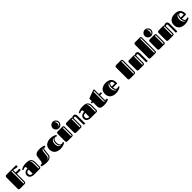

<svg xmlns="http://www.w3.org/2000/svg" viewBox="945 -3881 6911 6911"><g transform="rotate(-45 4400.5 -426.0)"><path d="M408.2 -73.2Q408.2 -62 405.5 -49.3Q402.8 -36.6 394.8 -25.6Q386.7 -14.6 372.1 -7.3Q357.4 0 334 0H119.1Q96.2 0 81.8 -4.4Q67.4 -8.8 59.1 -17.1Q50.8 -25.4 47.9 -38.1Q44.9 -50.8 44.9 -67.9V-616.2Q44.9 -644 51.3 -660.9Q57.6 -677.7 69.3 -686.8Q81.1 -695.8 97.4 -698.5Q113.8 -701.2 133.8 -701.2H587.4Q610.8 -701.2 610.8 -676.8V-631.8Q610.8 -622.1 605 -619.1Q599.1 -616.2 590.8 -616.2Q585.9 -616.2 575.7 -617.7Q565.4 -619.1 551.8 -621.3Q538.1 -623.5 522.2 -626.7Q506.3 -629.9 490.2 -632.8Q452.6 -640.1 408.2 -649.9V-525.9H589.8Q600.1 -525.9 600.1 -515.6V-466.8Q600.1 -456.1 589.8 -456.1H408.2ZM366.7 -657.2 328.6 -665V-41Q340.3 -41 347.7 -41.7Q355 -42.5 359.4 -45.7Q363.8 -48.8 365.2 -54.9Q366.7 -61 366.7 -72.3Z M835.9 0Q809.6 0 783 -3.4Q756.3 -6.8 732.2 -14.4Q708 -22 687 -34.2Q666 -46.4 650.6 -64.5Q635.3 -82.5 626.5 -106.9Q617.7 -131.3 617.7 -163.1Q617.7 -205.6 633.8 -235.8Q649.9 -266.1 677 -286.1Q704.1 -306.2 739.3 -316.9Q774.4 -327.6 812 -330.6V-364.3Q812 -383.3 807.1 -394.5Q802.2 -405.8 794.7 -411.4Q787.1 -417 778.1 -418.7Q769 -420.4 760.7 -420.4Q751 -420.4 740 -417.5Q729 -414.6 718.8 -410.4Q708.5 -406.2 699.2 -401.4Q689.9 -396.5 683.6 -392.6Q680.7 -390.6 678.2 -389.2Q675.8 -387.7 673.3 -387.7Q668.9 -387.7 665 -394L648.4 -420.4Q646 -423.8 646 -427.7Q646 -431.6 649.2 -434.6Q652.3 -437.5 655.3 -439.5Q671.4 -450.7 696.3 -462.4Q721.2 -474.1 752.2 -483.4Q783.2 -492.7 819.3 -498.5Q855.5 -504.4 894 -504.4Q930.7 -504.4 965.6 -502Q1000.5 -499.5 1031.5 -491.5Q1062.5 -483.4 1088.1 -468.5Q1113.8 -453.6 1132.6 -429.2Q1151.4 -404.8 1161.6 -369.1Q1171.9 -333.5 1171.9 -283.7V-65.9Q1171.9 -49.8 1168.9 -37.4Q1166 -24.9 1157.7 -16.6Q1149.4 -8.3 1134.8 -4.2Q1120.1 0 1096.7 0ZM812 -268.6Q776.9 -268.6 752.9 -259.8Q729 -251 714.4 -236.3Q699.7 -221.7 693.4 -202.4Q687 -183.1 687 -162.6Q687 -142.1 693.4 -123.8Q699.7 -105.5 714.4 -91.8Q729 -78.1 752.9 -70.3Q776.9 -62.5 812 -62.5ZM1092.3 -41Q1104 -41 1111.3 -41.7Q1118.7 -42.5 1123 -45.7Q1127.4 -48.8 1128.9 -54.9Q1130.4 -61 1130.4 -72.3V-294.4Q1130.4 -334 1122.1 -361.1Q1113.8 -388.2 1101.3 -405.5Q1088.9 -422.9 1074.2 -431.9Q1059.6 -440.9 1046.9 -445.3Q1052.7 -439 1060.8 -427.2Q1068.8 -415.5 1075.7 -397.5Q1082.5 -379.4 1087.4 -354.2Q1092.3 -329.1 1092.3 -296.4Z M1609.9 -517.1Q1641.1 -517.1 1672.4 -513.4Q1703.6 -509.8 1731.7 -503.9Q1759.8 -498 1783 -491Q1806.2 -483.9 1820.8 -477.1Q1823.2 -476.1 1825.9 -474.1Q1828.6 -472.2 1828.6 -466.8Q1828.6 -465.3 1828.1 -462.9Q1827.6 -460.4 1827.1 -458L1821.3 -429.2Q1820.3 -423.3 1818.6 -422.1Q1816.9 -420.9 1815.4 -420.9Q1813 -420.9 1806.2 -422.4Q1799.3 -423.8 1791.5 -423.8Q1763.7 -423.8 1747.6 -408.9Q1731.4 -394 1727.1 -356.9L1699.7 -128.9Q1695.8 -98.6 1679.4 -72.3Q1663.1 -45.9 1632.3 -25.9Q1601.6 -5.9 1556.4 5.6Q1511.2 17.1 1450.7 17.1Q1412.6 17.1 1376.5 12.5Q1340.3 7.8 1309.8 1.2Q1279.3 -5.4 1256.6 -12Q1233.9 -18.6 1222.7 -22.5Q1218.8 -23.4 1216.6 -25.1Q1214.4 -26.9 1214.4 -30.8Q1214.4 -32.7 1214.8 -35.2Q1215.3 -37.6 1216.3 -41L1222.2 -68.4Q1223.1 -72.3 1225.6 -74.7Q1228 -77.1 1234.4 -77.1Q1250.5 -77.1 1266.8 -78.9Q1283.2 -80.6 1297.1 -87.9Q1311 -95.2 1321.5 -110.4Q1332 -125.5 1335.9 -152.8L1370.1 -388.2Q1375.5 -425.3 1397.5 -450.2Q1419.4 -475.1 1451.9 -490Q1484.4 -504.9 1525.4 -511Q1566.4 -517.1 1609.9 -517.1ZM1517.1 -28.3Q1584.5 -36.1 1619.4 -66.2Q1654.3 -96.2 1659.7 -141.1L1685.5 -356.9Q1689.9 -394 1707.3 -418.5Q1724.6 -442.9 1754.9 -448.2Q1727.5 -448.2 1708.3 -440.9Q1689 -433.6 1675.8 -421.1Q1662.6 -408.7 1655.5 -392.1Q1648.4 -375.5 1646.5 -356.9L1620.6 -141.1Q1618.2 -122.1 1610.6 -104.5Q1603 -86.9 1590.3 -72Q1577.6 -57.1 1559.3 -45.7Q1541 -34.2 1517.1 -28.3Z M2207 -247.1Q2207 -197.8 2217.5 -165Q2228 -132.3 2244.1 -113Q2260.3 -93.8 2278.8 -85.9Q2297.4 -78.1 2313.5 -78.1Q2325.7 -78.1 2335.9 -81.3Q2346.2 -84.5 2354 -88.6Q2361.8 -92.8 2367.2 -95.9Q2372.6 -99.1 2375.5 -99.1Q2379.9 -99.1 2381.6 -97.7Q2383.3 -96.2 2385.7 -92.3L2402.8 -65.9Q2405.3 -62 2405.3 -59.1Q2405.3 -55.7 2403.3 -53.7Q2401.4 -51.8 2399.4 -50.3Q2383.3 -39.1 2359.9 -26.6Q2336.4 -14.2 2305.4 -3.9Q2274.4 6.3 2236.3 13.2Q2198.2 20 2153.3 20Q2116.7 20 2080.1 14.2Q2043.5 8.3 2010 -4.9Q1976.6 -18.1 1947.8 -38.8Q1918.9 -59.6 1897.7 -89.1Q1876.5 -118.7 1864.3 -158Q1852.1 -197.3 1852.1 -247.1Q1852.1 -296.9 1864.3 -336.2Q1876.5 -375.5 1897.7 -405Q1918.9 -434.6 1947.8 -455.3Q1976.6 -476.1 2010 -489.3Q2043.5 -502.4 2080.1 -508.3Q2116.7 -514.2 2153.3 -514.2Q2193.4 -514.2 2230.5 -508.1Q2267.6 -502 2299.1 -491.9Q2330.6 -481.9 2355.7 -470Q2380.9 -458 2396.5 -446.3Q2398.4 -444.8 2400.4 -442.9Q2402.3 -440.9 2402.3 -437.5Q2402.3 -434.1 2399.9 -430.7L2382.8 -404.3Q2380.4 -400.4 2378.7 -398.9Q2377 -397.5 2372.6 -397.5Q2369.6 -397.5 2364.7 -400.4Q2359.9 -403.3 2352.5 -407Q2345.2 -410.6 2335.4 -413.8Q2325.7 -417 2313.5 -417Q2297.4 -417 2278.8 -408.9Q2260.3 -400.9 2244.1 -381.3Q2228 -361.8 2217.5 -329.1Q2207 -296.4 2207 -247.1ZM2272 -58.6Q2256.3 -62 2237.8 -73.2Q2219.2 -84.5 2203.1 -106.7Q2187 -128.9 2176.3 -163.3Q2165.5 -197.8 2165.5 -247.1Q2165.5 -296.4 2176.3 -331.1Q2187 -365.7 2203.1 -387.9Q2219.2 -410.2 2237.8 -421.6Q2256.3 -433.1 2272 -436.5Q2245.6 -436 2219.5 -425.5Q2193.4 -415 2172.4 -392.6Q2151.4 -370.1 2138.4 -334.2Q2125.5 -298.3 2125.5 -247.1Q2125.5 -195.8 2138.4 -160.2Q2151.4 -124.5 2172.4 -102.1Q2193.4 -79.6 2219.5 -69.3Q2245.6 -59.1 2272 -58.6Z M2460 -432.1Q2460 -448.7 2462.9 -461.7Q2465.8 -474.6 2474.1 -482.9Q2482.4 -491.2 2497.1 -495.6Q2511.7 -500 2535.2 -500H2749Q2771.5 -500 2785.4 -495.8Q2799.3 -491.7 2807.1 -483.4Q2814.9 -475.1 2817.4 -462.4Q2819.8 -449.7 2819.8 -432.1V-66.9Q2819.8 -50.3 2817.4 -37.8Q2814.9 -25.4 2807.1 -16.8Q2799.3 -8.3 2785.4 -4.2Q2771.5 0 2749 0H2535.2Q2511.7 0 2497.1 -4.4Q2482.4 -8.8 2474.1 -17.1Q2465.8 -25.4 2462.9 -38.1Q2460 -50.8 2460 -67.9ZM2478 -709Q2478 -742.7 2491 -772.5Q2503.9 -802.2 2525.9 -824.2Q2547.9 -846.2 2577.6 -859.1Q2607.4 -872.1 2641.1 -872.1Q2674.3 -872.1 2703.9 -859.1Q2733.4 -846.2 2755.4 -824.2Q2777.3 -802.2 2790.3 -772.5Q2803.2 -742.7 2803.2 -709Q2803.2 -675.8 2790.3 -646.2Q2777.3 -616.7 2755.4 -594.7Q2733.4 -572.8 2703.9 -559.8Q2674.3 -546.9 2641.1 -546.9Q2607.4 -546.9 2577.6 -559.8Q2547.9 -572.8 2525.9 -594.7Q2503.9 -616.7 2491 -646.2Q2478 -675.8 2478 -709ZM2778.3 -427.7Q2778.3 -438.5 2776.9 -444.8Q2775.4 -451.2 2771 -454.3Q2766.6 -457.5 2759.3 -458.3Q2752 -459 2740.2 -459V-41Q2752 -41 2759.3 -41.7Q2766.6 -42.5 2771 -45.7Q2775.4 -48.8 2776.9 -54.9Q2778.3 -61 2778.3 -72.3ZM2721.7 -709Q2721.7 -674.8 2708.3 -644.5Q2694.8 -614.3 2671.9 -591.8Q2691.4 -596.7 2707.8 -607.9Q2724.1 -619.1 2736.1 -634.5Q2748 -649.9 2754.9 -668.9Q2761.7 -688 2761.7 -709Q2761.7 -730 2754.9 -749Q2748 -768.1 2736.1 -783.4Q2724.1 -798.8 2707.8 -809.8Q2691.4 -820.8 2671.9 -826.2Q2694.8 -803.7 2708.3 -773.4Q2721.7 -743.2 2721.7 -709Z M2909.7 -432.1Q2909.7 -448.7 2912.6 -461.7Q2915.5 -474.6 2923.8 -482.9Q2932.1 -491.2 2946.8 -495.6Q2961.4 -500 2984.9 -500H3184.6Q3206.5 -500 3222.4 -495.6Q3238.3 -491.2 3245.1 -480.5Q3251.5 -484.9 3260.5 -490Q3269.5 -495.1 3280.3 -499.5Q3291 -503.9 3303.2 -506.8Q3315.4 -509.8 3328.6 -509.8Q3375.5 -509.8 3401.6 -477.5Q3427.7 -445.3 3427.7 -382.8V-22.9Q3427.7 -14.6 3425.5 -10Q3423.3 -5.4 3420.2 -3.2Q3417 -1 3412.6 -0.5Q3408.2 0 3403.8 0H3372.6Q3359.9 0 3356.2 -7.3Q3352.5 -14.6 3352.5 -22.9V-387.7Q3352.5 -415.5 3342.5 -430.2Q3332.5 -444.8 3310.5 -444.8Q3299.3 -444.8 3287.8 -438.7Q3276.4 -432.6 3269.5 -425.8V-68.4Q3269.5 -51.3 3266.6 -38.6Q3263.7 -25.9 3255.4 -17.3Q3247.1 -8.8 3232.4 -4.4Q3217.8 0 3194.3 0H2984.9Q2961.4 0 2946.8 -4.4Q2932.1 -8.8 2923.8 -17.1Q2915.5 -25.4 2912.6 -38.1Q2909.7 -50.8 2909.7 -67.9ZM3228 -427.7Q3228 -444.8 3219 -451.9Q3210 -459 3189.9 -459V-41Q3201.7 -41 3209 -41.7Q3216.3 -42.5 3220.7 -45.7Q3225.1 -48.8 3226.6 -54.9Q3228 -61 3228 -72.3Z M3721.7 0Q3695.3 0 3668.7 -3.4Q3642.1 -6.8 3617.9 -14.4Q3593.8 -22 3572.8 -34.2Q3551.8 -46.4 3536.4 -64.5Q3521 -82.5 3512.2 -106.9Q3503.4 -131.3 3503.4 -163.1Q3503.4 -205.6 3519.5 -235.8Q3535.6 -266.1 3562.7 -286.1Q3589.8 -306.2 3625 -316.9Q3660.2 -327.6 3697.8 -330.6V-364.3Q3697.8 -383.3 3692.9 -394.5Q3688 -405.8 3680.4 -411.4Q3672.9 -417 3663.8 -418.7Q3654.8 -420.4 3646.5 -420.4Q3636.7 -420.4 3625.7 -417.5Q3614.7 -414.6 3604.5 -410.4Q3594.2 -406.2 3585 -401.4Q3575.7 -396.5 3569.3 -392.6Q3566.4 -390.6 3564 -389.2Q3561.5 -387.7 3559.1 -387.7Q3554.7 -387.7 3550.8 -394L3534.2 -420.4Q3531.7 -423.8 3531.7 -427.7Q3531.7 -431.6 3534.9 -434.6Q3538.1 -437.5 3541 -439.5Q3557.1 -450.7 3582 -462.4Q3606.9 -474.1 3637.9 -483.4Q3668.9 -492.7 3705.1 -498.5Q3741.2 -504.4 3779.8 -504.4Q3816.4 -504.4 3851.3 -502Q3886.2 -499.5 3917.2 -491.5Q3948.2 -483.4 3973.9 -468.5Q3999.5 -453.6 4018.3 -429.2Q4037.1 -404.8 4047.4 -369.1Q4057.6 -333.5 4057.6 -283.7V-65.9Q4057.6 -49.8 4054.7 -37.4Q4051.8 -24.9 4043.5 -16.6Q4035.2 -8.3 4020.5 -4.2Q4005.9 0 3982.4 0ZM3697.8 -268.6Q3662.6 -268.6 3638.7 -259.8Q3614.7 -251 3600.1 -236.3Q3585.4 -221.7 3579.1 -202.4Q3572.8 -183.1 3572.8 -162.6Q3572.8 -142.1 3579.1 -123.8Q3585.4 -105.5 3600.1 -91.8Q3614.7 -78.1 3638.7 -70.3Q3662.6 -62.5 3697.8 -62.5ZM3978 -41Q3989.7 -41 3997.1 -41.7Q4004.4 -42.5 4008.8 -45.7Q4013.2 -48.8 4014.6 -54.9Q4016.1 -61 4016.1 -72.3V-294.4Q4016.1 -334 4007.8 -361.1Q3999.5 -388.2 3987.1 -405.5Q3974.6 -422.9 3960 -431.9Q3945.3 -440.9 3932.6 -445.3Q3938.5 -439 3946.5 -427.2Q3954.6 -415.5 3961.4 -397.5Q3968.3 -379.4 3973.1 -354.2Q3978 -329.1 3978 -296.4Z M4112.8 -339.8Q4102.5 -339.8 4102.5 -350.6V-389.6Q4102.5 -399.9 4112.8 -399.9H4163.6V-510.7Q4163.6 -518.1 4165.8 -525.4Q4168 -532.7 4177.7 -536.6L4447.3 -636.2Q4465.8 -643.1 4478 -646.5Q4490.2 -649.9 4499.5 -649.9Q4502.9 -649.9 4507.1 -648.7Q4511.2 -647.5 4514.9 -644.5Q4518.6 -641.6 4521 -636.5Q4523.4 -631.3 4523.4 -624V-399.9H4611.3Q4621.6 -399.9 4621.6 -389.6V-350.6Q4621.6 -339.8 4611.3 -339.8H4523.4V-143.1Q4523.4 -108.4 4534.9 -94.2Q4546.4 -80.1 4570.3 -80.1Q4575.7 -80.1 4581.5 -81.3Q4587.4 -82.5 4592.5 -83.7Q4597.7 -85 4602.1 -86.2Q4606.4 -87.4 4609.4 -87.4Q4614.7 -87.4 4614.7 -81.1V-43.5Q4614.7 -33.7 4610.8 -30.3Q4606.9 -26.9 4604 -25.9Q4585.4 -18.1 4560.3 -10.3Q4535.2 -2.4 4506.1 3.7Q4477.1 9.8 4444.8 13.4Q4412.6 17.1 4380.4 17.1Q4334 17.1 4294.2 12.5Q4254.4 7.8 4225.3 -8.8Q4196.3 -25.4 4179.9 -58.1Q4163.6 -90.8 4163.6 -147V-339.8ZM4481.9 -580.1Q4481.9 -589.8 4479.7 -595.9Q4477.5 -602.1 4469.2 -602.1Q4466.3 -602.1 4461.7 -601.1Q4457 -600.1 4451.7 -597.7L4443.8 -594.2V-130.4Q4443.8 -108.4 4451.2 -94.7Q4458.5 -81.1 4469.2 -73.2Q4480 -65.4 4492.2 -62.7Q4504.4 -60.1 4514.2 -60.1Q4506.8 -65.9 4500.7 -72Q4494.6 -78.1 4490.5 -86.2Q4486.3 -94.2 4484.1 -104.2Q4481.9 -114.3 4481.9 -128.4Z M5138.7 -81.1Q5151.9 -81.1 5162.6 -84.7Q5173.3 -88.4 5181.9 -92.8Q5190.4 -97.2 5196 -100.8Q5201.7 -104.5 5204.6 -104.5Q5209 -104.5 5210.7 -103Q5212.4 -101.6 5214.8 -97.7L5231.9 -71.3Q5234.4 -67.4 5234.4 -64.5Q5234.4 -61 5232.4 -59.1Q5230.5 -57.1 5228.5 -55.7Q5212.4 -44.4 5189 -31.5Q5165.5 -18.6 5134.5 -7.8Q5103.5 2.9 5064.5 10Q5025.4 17.1 4978.5 17.1Q4941.9 17.1 4905.3 11.2Q4868.7 5.4 4835.2 -7.3Q4801.8 -20 4772.9 -40.5Q4744.1 -61 4722.9 -90.8Q4701.7 -120.6 4689.5 -159.9Q4677.2 -199.2 4677.2 -250Q4677.2 -299.8 4689.5 -339.1Q4701.7 -378.4 4722.9 -408.2Q4744.1 -438 4772.9 -458.7Q4801.8 -479.5 4835.2 -492.4Q4868.7 -505.4 4905.3 -511.2Q4941.9 -517.1 4978.5 -517.1Q5039.6 -517.1 5092 -503.4Q5144.5 -489.7 5183.1 -458.5Q5221.7 -427.2 5243.7 -376.5Q5265.6 -325.7 5265.6 -252V-224.6Q5265.6 -215.8 5261.2 -210.9Q5256.8 -206.1 5246.6 -206.1H5044.4Q5048.3 -169.9 5058.3 -145.8Q5068.4 -121.6 5081.3 -107.2Q5094.2 -92.8 5109.4 -86.9Q5124.5 -81.1 5138.7 -81.1ZM5196.3 -266.1Q5196.3 -305.2 5190.2 -330.8Q5184.1 -356.4 5173.8 -371.8Q5163.6 -387.2 5149.7 -393.6Q5135.7 -399.9 5120.6 -399.9Q5109.4 -399.9 5096.2 -395.5Q5083 -391.1 5071.5 -377Q5060.1 -362.8 5052 -336.4Q5043.9 -310.1 5042.5 -266.1ZM5106.4 -53.7Q5090.8 -57.1 5072.3 -67.6Q5053.7 -78.1 5037.6 -100.1Q5021.5 -122.1 5010.7 -157.7Q5000 -193.4 5000 -247.1Q5000 -296.4 5009.5 -330.6Q5019 -364.7 5034.2 -386.7Q5049.3 -408.7 5068.4 -419.7Q5087.4 -430.7 5106.4 -433.6Q5077.1 -432.6 5050.5 -422.1Q5023.9 -411.6 5003.7 -389.2Q4983.4 -366.7 4971.7 -331.5Q4960 -296.4 4960 -247.1Q4960 -194.3 4973.6 -157.5Q4987.3 -120.6 5008.5 -97.4Q5029.8 -74.2 5055.7 -64Q5081.5 -53.7 5106.4 -53.7Z M5636.2 -632.8Q5636.2 -649.9 5639.2 -662.6Q5642.1 -675.3 5650.4 -683.8Q5658.7 -692.4 5673.3 -696.8Q5688 -701.2 5711.4 -701.2H5929.2Q5957.5 -701.2 5972.4 -692.9Q5987.3 -684.6 5993.4 -672.1Q5999.5 -659.7 6000 -645.8Q6000.5 -631.8 6000.5 -620.1V-79.1Q6000.5 -67.9 5998.5 -54.2Q5996.6 -40.5 5988.8 -28.6Q5981 -16.6 5964.8 -8.3Q5948.7 0 5920.4 0H5711.4Q5688 0 5673.3 -4.4Q5658.7 -8.8 5650.4 -17.1Q5642.1 -25.4 5639.2 -38.1Q5636.2 -50.8 5636.2 -67.9ZM5959 -628.9Q5959 -639.6 5957.5 -646Q5956.1 -652.3 5951.7 -655.5Q5947.3 -658.7 5939.9 -659.4Q5932.6 -660.2 5920.9 -660.2V-41Q5932.6 -41 5939.9 -41.7Q5947.3 -42.5 5951.7 -45.7Q5956.1 -48.8 5957.5 -54.9Q5959 -61 5959 -72.3Z M6090.8 -432.1Q6090.8 -448.7 6093.8 -461.7Q6096.7 -474.6 6105 -482.9Q6113.3 -491.2 6127.9 -495.6Q6142.6 -500 6166 -500H6365.7Q6387.7 -500 6403.6 -495.6Q6419.4 -491.2 6426.3 -480.5Q6432.6 -484.9 6441.7 -490Q6450.7 -495.1 6461.4 -499.5Q6472.2 -503.9 6484.4 -506.8Q6496.6 -509.8 6509.8 -509.8Q6556.6 -509.8 6582.8 -477.5Q6608.9 -445.3 6608.9 -382.8V-22.9Q6608.9 -14.6 6606.7 -10Q6604.5 -5.4 6601.3 -3.2Q6598.1 -1 6593.8 -0.5Q6589.4 0 6585 0H6553.7Q6541 0 6537.4 -7.3Q6533.7 -14.6 6533.7 -22.9V-387.7Q6533.7 -415.5 6523.7 -430.2Q6513.7 -444.8 6491.7 -444.8Q6480.5 -444.8 6469 -438.7Q6457.5 -432.6 6450.7 -425.8V-68.4Q6450.7 -51.3 6447.8 -38.6Q6444.8 -25.9 6436.5 -17.3Q6428.2 -8.8 6413.6 -4.4Q6398.9 0 6375.5 0H6166Q6142.6 0 6127.9 -4.4Q6113.3 -8.8 6105 -17.1Q6096.7 -25.4 6093.8 -38.1Q6090.8 -50.8 6090.8 -67.9ZM6409.2 -427.7Q6409.2 -444.8 6400.1 -451.9Q6391.1 -459 6371.1 -459V-41Q6382.8 -41 6390.1 -41.7Q6397.5 -42.5 6401.9 -45.7Q6406.2 -48.8 6407.7 -54.9Q6409.2 -61 6409.2 -72.3Z M6698.7 -731.9Q6698.7 -748.5 6701.7 -761.5Q6704.6 -774.4 6712.9 -782.7Q6721.2 -791 6735.8 -795.4Q6750.5 -799.8 6773.9 -799.8H6987.8Q7010.3 -799.8 7023.9 -795.7Q7037.6 -791.5 7045.4 -783.2Q7053.2 -774.9 7055.9 -762.2Q7058.6 -749.5 7058.6 -732.4V-66.9Q7058.6 -50.3 7055.7 -37.8Q7052.7 -25.4 7044.9 -16.8Q7037.1 -8.3 7023.2 -4.2Q7009.3 0 6986.8 0H6773.9Q6750.5 0 6735.8 -4.4Q6721.2 -8.8 6712.9 -17.1Q6704.6 -25.4 6701.7 -38.1Q6698.7 -50.8 6698.7 -67.9ZM7017.1 -727.5Q7017.1 -738.3 7015.6 -744.6Q7014.2 -751 7009.8 -754.2Q7005.4 -757.3 6998 -758.1Q6990.7 -758.8 6979 -758.8V-41Q6990.7 -41 6998 -41.7Q7005.4 -42.5 7009.8 -45.7Q7014.2 -48.8 7015.6 -54.9Q7017.1 -61 7017.1 -72.3Z M7148.4 -432.1Q7148.4 -448.7 7151.4 -461.7Q7154.3 -474.6 7162.6 -482.9Q7170.9 -491.2 7185.5 -495.6Q7200.2 -500 7223.6 -500H7437.5Q7460 -500 7473.9 -495.8Q7487.8 -491.7 7495.6 -483.4Q7503.4 -475.1 7505.9 -462.4Q7508.3 -449.7 7508.3 -432.1V-66.9Q7508.3 -50.3 7505.9 -37.8Q7503.4 -25.4 7495.6 -16.8Q7487.8 -8.3 7473.9 -4.2Q7460 0 7437.5 0H7223.6Q7200.2 0 7185.5 -4.4Q7170.9 -8.8 7162.6 -17.1Q7154.3 -25.4 7151.4 -38.1Q7148.4 -50.8 7148.4 -67.9ZM7166.5 -709Q7166.5 -742.7 7179.4 -772.5Q7192.4 -802.2 7214.4 -824.2Q7236.3 -846.2 7266.1 -859.1Q7295.9 -872.1 7329.6 -872.1Q7362.8 -872.1 7392.3 -859.1Q7421.9 -846.2 7443.8 -824.2Q7465.8 -802.2 7478.8 -772.5Q7491.7 -742.7 7491.7 -709Q7491.7 -675.8 7478.8 -646.2Q7465.8 -616.7 7443.8 -594.7Q7421.9 -572.8 7392.3 -559.8Q7362.8 -546.9 7329.6 -546.9Q7295.9 -546.9 7266.1 -559.8Q7236.3 -572.8 7214.4 -594.7Q7192.4 -616.7 7179.4 -646.2Q7166.5 -675.8 7166.5 -709ZM7466.8 -427.7Q7466.8 -438.5 7465.3 -444.8Q7463.9 -451.2 7459.5 -454.3Q7455.1 -457.5 7447.8 -458.3Q7440.4 -459 7428.7 -459V-41Q7440.4 -41 7447.8 -41.7Q7455.1 -42.5 7459.5 -45.7Q7463.9 -48.8 7465.3 -54.9Q7466.8 -61 7466.8 -72.3ZM7410.2 -709Q7410.2 -674.8 7396.7 -644.5Q7383.3 -614.3 7360.4 -591.8Q7379.9 -596.7 7396.2 -607.9Q7412.6 -619.1 7424.6 -634.5Q7436.5 -649.9 7443.4 -668.9Q7450.2 -688 7450.2 -709Q7450.2 -730 7443.4 -749Q7436.5 -768.1 7424.6 -783.4Q7412.6 -798.8 7396.2 -809.8Q7379.9 -820.8 7360.4 -826.2Q7383.3 -803.7 7396.7 -773.4Q7410.2 -743.2 7410.2 -709Z M7598.1 -432.1Q7598.1 -448.7 7601.1 -461.7Q7604 -474.6 7612.3 -482.9Q7620.6 -491.2 7635.3 -495.6Q7649.9 -500 7673.3 -500H7873Q7895 -500 7910.9 -495.6Q7926.8 -491.2 7933.6 -480.5Q7939.9 -484.9 7949 -490Q7958 -495.1 7968.8 -499.5Q7979.5 -503.9 7991.7 -506.8Q8003.9 -509.8 8017.1 -509.8Q8064 -509.8 8090.1 -477.5Q8116.2 -445.3 8116.2 -382.8V-22.9Q8116.2 -14.6 8114 -10Q8111.8 -5.4 8108.6 -3.2Q8105.5 -1 8101.1 -0.5Q8096.7 0 8092.3 0H8061Q8048.3 0 8044.7 -7.3Q8041 -14.6 8041 -22.9V-387.7Q8041 -415.5 8031 -430.2Q8021 -444.8 7999 -444.8Q7987.8 -444.8 7976.3 -438.7Q7964.8 -432.6 7958 -425.8V-68.4Q7958 -51.3 7955.1 -38.6Q7952.1 -25.9 7943.8 -17.3Q7935.5 -8.8 7920.9 -4.4Q7906.2 0 7882.8 0H7673.3Q7649.9 0 7635.3 -4.4Q7620.6 -8.8 7612.3 -17.1Q7604 -25.4 7601.1 -38.1Q7598.1 -50.8 7598.1 -67.9ZM7916.5 -427.7Q7916.5 -444.8 7907.5 -451.9Q7898.4 -459 7878.4 -459V-41Q7890.1 -41 7897.5 -41.7Q7904.8 -42.5 7909.2 -45.7Q7913.6 -48.8 7915 -54.9Q7916.5 -61 7916.5 -72.3Z M8648.4 -81.1Q8661.6 -81.1 8672.4 -84.7Q8683.1 -88.4 8691.7 -92.8Q8700.2 -97.2 8705.8 -100.8Q8711.4 -104.5 8714.4 -104.5Q8718.8 -104.5 8720.5 -103Q8722.2 -101.6 8724.6 -97.7L8741.7 -71.3Q8744.1 -67.4 8744.1 -64.5Q8744.1 -61 8742.2 -59.1Q8740.2 -57.1 8738.3 -55.7Q8722.2 -44.4 8698.7 -31.5Q8675.3 -18.6 8644.3 -7.8Q8613.3 2.9 8574.2 10Q8535.2 17.1 8488.3 17.1Q8451.7 17.1 8415 11.2Q8378.4 5.4 8345 -7.3Q8311.5 -20 8282.7 -40.5Q8253.9 -61 8232.7 -90.8Q8211.4 -120.6 8199.2 -159.9Q8187 -199.2 8187 -250Q8187 -299.8 8199.2 -339.1Q8211.4 -378.4 8232.7 -408.2Q8253.9 -438 8282.7 -458.7Q8311.5 -479.5 8345 -492.4Q8378.4 -505.4 8415 -511.2Q8451.7 -517.1 8488.3 -517.1Q8549.3 -517.1 8601.8 -503.4Q8654.3 -489.7 8692.9 -458.5Q8731.4 -427.2 8753.4 -376.5Q8775.4 -325.7 8775.4 -252V-224.6Q8775.4 -215.8 8771 -210.9Q8766.6 -206.1 8756.3 -206.1H8554.2Q8558.1 -169.9 8568.1 -145.8Q8578.1 -121.6 8591.1 -107.2Q8604 -92.8 8619.1 -86.9Q8634.3 -81.1 8648.4 -81.1ZM8706.1 -266.1Q8706.1 -305.2 8700 -330.8Q8693.8 -356.4 8683.6 -371.8Q8673.3 -387.2 8659.4 -393.6Q8645.5 -399.9 8630.4 -399.9Q8619.1 -399.9 8606 -395.5Q8592.8 -391.1 8581.3 -377Q8569.8 -362.8 8561.8 -336.4Q8553.7 -310.1 8552.2 -266.1ZM8616.2 -53.7Q8600.6 -57.1 8582 -67.6Q8563.5 -78.1 8547.4 -100.1Q8531.2 -122.1 8520.5 -157.7Q8509.8 -193.4 8509.8 -247.1Q8509.8 -296.4 8519.3 -330.6Q8528.8 -364.7 8543.9 -386.7Q8559.1 -408.7 8578.1 -419.7Q8597.2 -430.7 8616.2 -433.6Q8586.9 -432.6 8560.3 -422.1Q8533.7 -411.6 8513.4 -389.2Q8493.2 -366.7 8481.4 -331.5Q8469.7 -296.4 8469.7 -247.1Q8469.7 -194.3 8483.4 -157.5Q8497.1 -120.6 8518.3 -97.4Q8539.6 -74.2 8565.4 -64Q8591.3 -53.7 8616.2 -53.7Z"/></g></svg>

Font: Fascinate Inline
Style: Regular
Weight: 900
Designer: Astigmatic (AOETI)
Foundry: Astigmatic (AOETI)
Version: Version 1.000